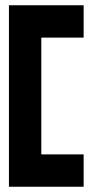

<svg xmlns="http://www.w3.org/2000/svg" viewBox="-20 -640 340 730"><path d="M14 70H298V-53H137V-497H298V-620H14Z"/></svg>

Font: Charger Pro
Style: UltraExt
Weight: 900
Designer: Jasper
Foundry: Cannot Into Space Fonts
Version: Version 1.09